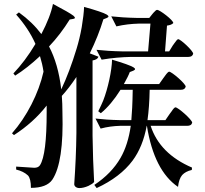

<svg xmlns="http://www.w3.org/2000/svg" viewBox="-20 -870 1040 975"><path d="M383 85C398 85 413 81 429 74C443 67 453 61 458 54C454 -20 451 -98 450 -181V-563C467 -566 477 -572 480 -582L436 -599C465 -658 488 -716 505 -772L523 -779C534 -784 533 -789 522 -796C507 -805 468 -818 407 -835C406 -808 402 -774 395 -732C388 -692 379 -656 369 -623C345 -544 319 -475 291 -416C281 -503 260 -575 229 -634C268 -675 303 -721 334 -771L352 -774C363 -776 363 -781 353 -790C339 -801 304 -821 249 -850C240 -805 220 -754 190 -697C160 -737 122 -774 76 -807L62 -796C104 -749 137 -699 160 -647C125 -588 87 -538 48 -497L57 -486C97 -511 139 -544 183 -585C191 -559 197 -533 201 -506C176 -395 116 -278 41 -193L51 -184C116 -226 172 -276 217 -334V-300C217 -157 206 -67 183 -31C177 -22 167 -18 154 -18C123 -20 93 -22 62 -24V-9C87 -3 107 7 122 21C132 32 137 53 137 84C190 84 227 70 246 42C285 -17 302 -131 297 -300C297 -329 296 -356 294 -383C317 -408 342 -440 368 -479V-195C367 -108 363 -21 357 65C357 76 368 85 383 85ZM471 85C551 48 612 1 653 -54C688 -101 712 -160 725 -231H726C750 -80 803 24 884 79C887 52 894 32 905 19C916 7 932 -2 954 -7L955 -19C846 -66 776 -136 745 -231H930C945 -231 953 -236 956 -247C956 -262 884 -325 871 -325C867 -325 860 -318 851 -304C847 -299 844 -295 842 -292L820 -260H729C735 -303 739 -354 740 -414H898C912 -414 920 -419 923 -430C923 -445 852 -506 839 -506C835 -506 828 -499 818 -485C815 -480 812 -477 810 -474L788 -443H609C624 -470 634 -490 639 -504L657 -511C668 -516 669 -521 658 -528C643 -537 607 -550 549 -567C548 -512 528 -420 504 -359C499 -346 490 -328 479 -305L492 -295C527 -324 560 -363 592 -414H654C653 -345 650 -293 647 -260H589C540 -261 499 -264 465 -268L491 -217C524 -226 557 -230 589 -231H644C635 -168 618 -113 592 -68C562 -16 518 30 459 69ZM496 -567C549 -576 599 -580 646 -581H936C950 -581 958 -586 961 -597C961 -612 897 -671 885 -671C881 -671 875 -664 866 -651C863 -646 860 -643 858 -640L839 -609H818L828 -740C843 -742 854 -746 860 -753C860 -768 791 -820 778 -820C774 -820 768 -815 760 -806C757 -803 755 -800 754 -799L738 -779H675C624 -780 581 -783 545 -787L571 -736C610 -745 647 -749 683 -750H744L732 -609H603C551 -610 507 -613 470 -617Z"/></svg>

Font: AllPunType SemiBold
Style: Regular
Weight: 600
Version: 1.0